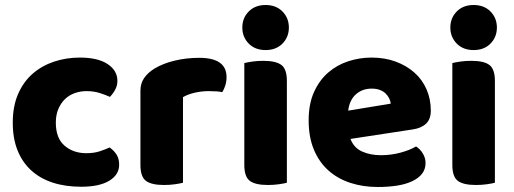

<svg xmlns="http://www.w3.org/2000/svg" viewBox="-20 -731 2053 767"><path d="M326 -367Q301 -367 278.5 -359Q256 -351 239.5 -335Q223 -319 213 -295.5Q203 -272 203 -241Q203 -179 238 -149Q273 -119 325 -119Q355 -119 378 -126.5Q401 -134 418 -142Q437 -128 446.5 -112Q456 -96 456 -73Q456 -33 416.5 -9Q377 15 304 15Q241 15 190.5 -1.5Q140 -18 104.5 -50.5Q69 -83 50 -130.5Q31 -178 31 -241Q31 -307 52.5 -356Q74 -405 111 -437Q148 -469 196.5 -485Q245 -501 299 -501Q371 -501 410 -475Q449 -449 449 -408Q449 -389 440 -372.5Q431 -356 419 -344Q402 -352 378 -359.5Q354 -367 326 -367Z M711 -1Q700 2 679.5 5Q659 8 635 8Q585 8 563 -8.5Q541 -25 541 -72V-369Q541 -398 556 -419.5Q571 -441 597 -457Q632 -478 678.5 -489Q725 -500 776 -500Q885 -500 885 -423Q885 -405 880 -389.5Q875 -374 868 -363Q849 -367 813 -367Q787 -367 759.5 -361Q732 -355 711 -343Z M956 -479Q967 -482 987.5 -485Q1008 -488 1032 -488Q1082 -488 1104 -471.5Q1126 -455 1126 -408V-1Q1115 2 1094.5 5Q1074 8 1050 8Q1000 8 978 -8.5Q956 -25 956 -72ZM948 -621Q948 -659 973.5 -685Q999 -711 1041 -711Q1083 -711 1108.5 -685Q1134 -659 1134 -621Q1134 -583 1108.5 -557Q1083 -531 1041 -531Q999 -531 973.5 -557Q948 -583 948 -621Z M1380 -176Q1394 -140 1427 -125.5Q1460 -111 1501 -111Q1543 -111 1581 -121.5Q1619 -132 1642 -146Q1658 -136 1669 -118Q1680 -100 1680 -80Q1680 -55 1666 -37Q1652 -19 1626.5 -7Q1601 5 1566 10.5Q1531 16 1489 16Q1430 16 1379.5 -0.5Q1329 -17 1292 -50Q1255 -83 1234 -133Q1213 -183 1213 -250Q1213 -316 1234.5 -363.5Q1256 -411 1291.5 -441.5Q1327 -472 1372 -486.5Q1417 -501 1464 -501Q1517 -501 1560.5 -485Q1604 -469 1635.5 -441Q1667 -413 1684 -374Q1701 -335 1701 -289Q1701 -255 1682 -237Q1663 -219 1629 -214ZM1465 -377Q1427 -377 1401.5 -354Q1376 -331 1371 -289L1541 -317Q1540 -327 1535 -337.5Q1530 -348 1521 -357Q1512 -366 1498 -371.5Q1484 -377 1465 -377Z M1787 -479Q1798 -482 1818.5 -485Q1839 -488 1863 -488Q1913 -488 1935 -471.5Q1957 -455 1957 -408V-1Q1946 2 1925.5 5Q1905 8 1881 8Q1831 8 1809 -8.5Q1787 -25 1787 -72ZM1779 -621Q1779 -659 1804.5 -685Q1830 -711 1872 -711Q1914 -711 1939.5 -685Q1965 -659 1965 -621Q1965 -583 1939.5 -557Q1914 -531 1872 -531Q1830 -531 1804.5 -557Q1779 -583 1779 -621Z"/></svg>

Font: Baloo 2 ExtraBold
Style: Regular
Weight: 800
Designer: Sarang Kulkarni and Ek Type
Foundry: Ek Type
Version: Version 1.640;hotconv 1.0.111;makeotfexe 2.5.65597; ttfautoh